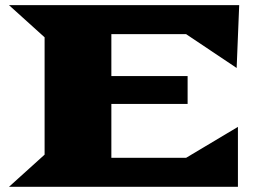

<svg xmlns="http://www.w3.org/2000/svg" viewBox="-20 -720 1003 740"><path d="M151.9 -124V-576.2L14.6 -700.2H901.9L892.1 -458L697.3 -588.4H409.2V-426.8H703.1V-319.3H409.2V-111.8H697.3L897 -231V0H14.6Z"/></svg>

Font: Goblin One
Style: Regular
Weight: 400
Designer: Riccardo De Franceschi
Foundry: Sorkin Type Co.
Version: Version 1.001